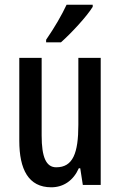

<svg xmlns="http://www.w3.org/2000/svg" viewBox="-20 -786 511 816"><path d="M374 -757V-766H263C242 -721 213 -671 176 -617V-606H239C282 -644 349 -716 374 -757ZM408 -540H313V-256C313 -135 290 -75 219 -75C176 -75 157 -118 157 -210V-540H62V-188C62 -66 101 10 198 10C250 10 292 -19 315 -71H321L332 0H408Z"/></svg>

Font: Noto Sans Gujarati ExtraCondensed Medium
Style: Regular
Weight: 500
Width: 2
Designer: Jelle Bosma - Monotype Design Team, Universal Thirst
Foundry: Monotype Imaging Inc.
Version: Version 2.106